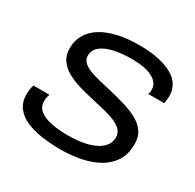

<svg xmlns="http://www.w3.org/2000/svg" viewBox="-154 -868 1068 1050"><g transform="rotate(30 380.0 -343.0)"><path d="M350 12Q285 12 228.5 3.5Q172 -5 129.5 -24Q87 -43 62.5 -76Q38 -109 38 -158Q38 -172 40.5 -188Q43 -204 47 -217H148Q145 -208 142.5 -196Q140 -184 140 -173Q140 -138 165.5 -116.5Q191 -95 237.5 -85Q284 -75 346 -75Q394 -75 436 -82Q478 -89 510.5 -104Q543 -119 561.5 -142Q580 -165 580 -196Q580 -224 562 -242.5Q544 -261 513.5 -273.5Q483 -286 445.5 -295Q408 -304 368 -313Q324 -323 279.5 -335.5Q235 -348 198 -368Q161 -388 139 -418.5Q117 -449 117 -494Q117 -542 139 -580Q161 -618 202.5 -644Q244 -670 303.5 -684Q363 -698 438 -698Q510 -698 562.5 -686.5Q615 -675 650.5 -654.5Q686 -634 703 -604.5Q720 -575 720 -539Q720 -530 719 -519Q718 -508 715 -491H614Q618 -503 618.5 -510Q619 -517 619 -521Q619 -563 573 -587.5Q527 -612 442 -612Q374 -612 325 -600Q276 -588 249.5 -565Q223 -542 223 -508Q223 -484 240 -467.5Q257 -451 286.5 -440Q316 -429 353 -420Q390 -411 430 -402Q477 -391 522.5 -377.5Q568 -364 605.5 -344Q643 -324 665 -293Q687 -262 687 -215Q687 -153 660 -110Q633 -67 586 -40Q539 -13 478 -0.5Q417 12 350 12Z"/></g></svg>

Font: Archivo SemiExpanded
Style: Italic
Weight: 400
Width: 6
Italic angle: -10°
Designer: Hector Gatti
Foundry: Omnibus-Type
Version: Version 2.001